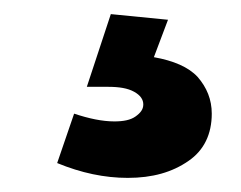

<svg xmlns="http://www.w3.org/2000/svg" viewBox="-20 -28 341 272"><path d="M218 0 137 -8 103 95H133C149 95 161 97 170 102C179 107 183 113 183 120C183 127 179 132 172 137C165 142 155 144 142 144C125 144 106 140 85 133L61 203C95 217 128 224 161 224C196 224 224 216 247 200C269 185 280 162 280 133C280 113 273 96 260 81C247 67 226 58 198 53Z"/></svg>

Font: Argentum Sans Medium
Style: Regular
Weight: 500
Designer: Julieta Ulanovsky
Foundry: Julieta Ulanovsky
Version: Version 5.001;January 29, 2019;FontCreator 11.5.0.2425 64-bi